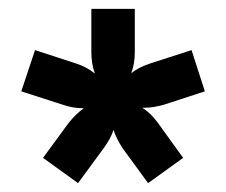

<svg xmlns="http://www.w3.org/2000/svg" viewBox="-20 -694 510 433"><path d="M166 -450Q144 -450 121 -458L28 -488L59 -581L151 -551Q176 -543 194 -528Q186 -550 186 -577V-674H284V-577Q284 -550 276 -529Q292 -542 319 -551L412 -581L442 -488L350 -458Q326 -451 305 -451H301Q321 -438 336 -417L393 -338L314 -281L257 -359Q242 -382 236 -401Q230 -382 214 -360L156 -281L77 -338L135 -417Q151 -437 169 -450Z"/></svg>

Font: Hind Colombo SemiBold
Style: Regular
Weight: 600
Designer: Jyotish Sonowal, Aditi Pimprikar
Foundry: Indian Type Foundry
Version: Version 1.000;PS 1.0;hotconv 1.0.86;makeotf.lib2.5.63406; tt